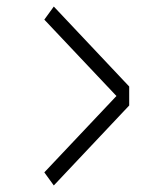

<svg xmlns="http://www.w3.org/2000/svg" viewBox="-20 -552 490 587"><path d="M144.5 15 115.5 -25 336 -258.5 115.5 -492 144.5 -532 375 -287.5V-229.5Z"/></svg>

Font: Trispace Condensed ExtraLight
Style: Regular
Weight: 200
Width: 3
Designer: Tyler Finck
Foundry: Etcetera Type Company
Version: Version 1.210; ttfautohint (v1.8.3)